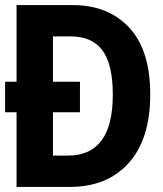

<svg xmlns="http://www.w3.org/2000/svg" viewBox="-20 -734 640 754"><path d="M255 0Q401 0 485.5 -94Q570 -188 570 -363Q570 -537 487.5 -625.5Q405 -714 266 -714H45V-413H0V-293H45V0ZM188 -123V-293H294V-413H188V-591H259Q341 -591 382 -536.5Q423 -482 423 -362Q423 -123 247 -123Z"/></svg>

Font: Noto Sans Mono UI
Style: Bold
Weight: 700
Designer: Monotype Design team
Foundry: Monotype Imaging Inc.
Version: 1.000